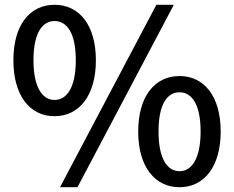

<svg xmlns="http://www.w3.org/2000/svg" viewBox="-20 -770 979 803"><path d="M208 -284C311 -284 381 -370 381 -518C381 -666 311 -750 208 -750C105 -750 36 -666 36 -518C36 -370 105 -284 208 -284ZM208 -352C157 -352 120 -405 120 -518C120 -632 157 -682 208 -682C260 -682 297 -632 297 -518C297 -405 260 -352 208 -352ZM231 13H304L707 -750H634ZM731 13C833 13 903 -72 903 -220C903 -368 833 -452 731 -452C628 -452 558 -368 558 -220C558 -72 628 13 731 13ZM731 -54C679 -54 643 -107 643 -220C643 -334 679 -384 731 -384C782 -384 819 -334 819 -220C819 -107 782 -54 731 -54Z"/></svg>

Font: Noto Sans HK Medium
Style: Regular
Weight: 500
Designer: Ryoko NISHIZUKA 西塚涼子 (kana, bopomofo & ideographs); Paul D. Hunt (Latin, Greek & Cyrillic); Sandoll Communications 산돌커뮤니
Foundry: Adobe
Version: Version 2.002;hotconv 1.0.116;makeotfexe 2.5.65601